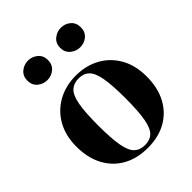

<svg xmlns="http://www.w3.org/2000/svg" viewBox="-208 -832 960 960"><g transform="rotate(-45 272.5 -351.5)"><path d="M273 15Q197 15 141 -16.5Q85 -48 54.5 -106Q24 -164 24 -242Q24 -320 56.5 -377Q89 -434 145.5 -465Q202 -496 273 -496Q344 -496 400 -465.5Q456 -435 488.5 -378Q521 -321 521 -242Q521 -163 490.5 -105.5Q460 -48 404.5 -16.5Q349 15 273 15ZM273 -5Q308 -5 329 -25Q350 -45 359.5 -96Q369 -147 369 -240Q369 -334 359.5 -385Q350 -436 329 -456Q308 -476 273 -476Q238 -476 216.5 -456Q195 -436 185.5 -385Q176 -334 176 -240Q176 -147 185.5 -96Q195 -45 216.5 -25Q238 -5 273 -5ZM389 -580Q361 -580 338.5 -598.5Q316 -617 316 -649Q316 -681 338.5 -699.5Q361 -718 389 -718Q419 -718 440.5 -699.5Q462 -681 462 -649Q462 -617 440.5 -598.5Q419 -580 389 -580ZM157 -580Q128 -580 106 -598.5Q84 -617 84 -649Q84 -681 106 -699.5Q128 -718 157 -718Q186 -718 208 -699.5Q230 -681 230 -649Q230 -617 208 -598.5Q186 -580 157 -580Z"/></g></svg>

Font: DM Serif Display
Style: Regular
Weight: 400
Designer: Colophon Foundry, Frank Grießhammer
Foundry: Colophon Foundry
Version: Version 5.200; ttfautohint (v1.8.3)